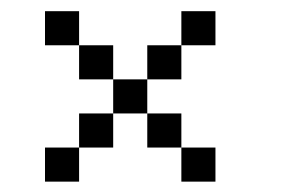

<svg xmlns="http://www.w3.org/2000/svg" viewBox="-20 -458 540 352"><path d="M62.5 -187.5H125V-125H62.5ZM125 -250H187.5V-187.5H125ZM187.5 -312.5H250V-250H187.5ZM250 -375H312.5V-312.5H250ZM312.5 -437.5H375V-375H312.5ZM312.5 -187.5H375V-125H312.5ZM250 -250H312.5V-187.5H250ZM125 -375H187.5V-312.5H125ZM62.5 -437.5H125V-375H62.5Z"/></svg>

Font: Pixel Operator Mono
Style: Regular
Weight: 400
Monospace: yes
Designer: Jayvee Enaguas (HarvettFox96)
Version: 2016.04.25